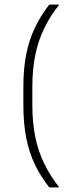

<svg xmlns="http://www.w3.org/2000/svg" viewBox="-20 -695 316 834"><path d="M120.5 -317V-239Q120.5 -163 133.2 -100.5Q146 -38 172 15.5Q198 69 237.5 119H194Q156 71 131 18.5Q106 -34 93.8 -96.8Q81.5 -159.5 81.5 -237V-319Q81.5 -397 94 -459.5Q106.5 -522 131.5 -574.5Q156.5 -627 194 -675H237.5Q198 -625.5 172 -571.8Q146 -518 133.2 -456Q120.5 -394 120.5 -317Z"/></svg>

Font: Anek Kannada ExtraLight
Style: Regular
Weight: 250
Version: Version 1.003